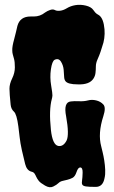

<svg xmlns="http://www.w3.org/2000/svg" viewBox="-20 -767 474 801"><path d="M314.5 -68.4Q305.7 -68.4 299.3 -49.3Q293 -30.3 282.2 -24.9Q271.5 -19.5 261.2 -17.1Q251 -14.6 240.7 -12.2Q230.5 -9.8 223.6 -2.9Q216.8 3.9 202.1 11.2Q187.5 18.6 168 7.3Q148.4 -3.9 141.6 -12.7Q134.8 -21.5 131.3 -29.3Q127.9 -37.1 124 -43Q120.1 -48.8 111.3 -50.8Q91.8 -55.7 85 -82.5Q78.1 -109.4 71.3 -140.1Q64.5 -170.9 62 -194.3Q59.6 -217.8 56.6 -239.3Q49.8 -291 38.1 -301.3Q26.4 -311.5 24.4 -330.1Q19.5 -377 19.5 -397Q19.5 -417 30.8 -439.9Q42 -462.9 42 -485.8Q42 -508.8 38.6 -521Q35.2 -533.2 33.2 -540.5Q31.2 -547.9 31.2 -556.6Q30.3 -572.3 39.1 -603.5Q43.9 -620.1 46.9 -634.3Q49.8 -648.4 52.7 -659.2Q63.5 -698.2 107.4 -698.2H121.1Q147.5 -698.2 168 -714.8Q177.7 -721.7 189.5 -725.6Q201.2 -729.5 209 -725.1Q216.8 -720.7 230.5 -722.2Q244.1 -723.6 259.3 -732.9Q274.4 -742.2 294.9 -745.6Q315.4 -749 337.9 -743.7Q360.4 -738.3 369.1 -725.6Q377.9 -712.9 383.3 -709.5Q388.7 -706.1 393.6 -703.1Q412.1 -689.5 416 -644.5Q418.9 -606.4 406.2 -572.3Q404.3 -565.4 399.4 -550.8Q394.5 -536.1 387.2 -520Q379.9 -503.9 379.9 -489.7Q379.9 -475.6 378.4 -462.9Q377 -450.2 370.1 -439.5Q353.5 -413.1 304.7 -415Q262.7 -415 252.9 -428.7Q248 -435.5 247.6 -446.3Q247.1 -457 245.6 -475.6Q244.1 -494.1 234.4 -509.8Q224.6 -525.4 208 -517.6Q197.3 -511.7 192.4 -478Q187.5 -444.3 193.4 -410.2Q199.2 -376 198.7 -368.7Q198.2 -361.3 196.3 -354.5Q183.6 -308.6 192.4 -224.6Q199.2 -163.1 222.7 -158.2Q244.1 -154.3 257.8 -180.7Q269.5 -205.1 255.9 -281.2Q244.1 -340.8 275.4 -343.8Q289.1 -345.7 310.1 -344.7Q331.1 -343.8 347.2 -348.1Q363.3 -352.5 381.3 -348.1Q399.4 -343.8 411.1 -331.1Q422.9 -318.4 411.1 -282.2Q387.7 -210 402.3 -156.2Q404.3 -147.5 408.2 -131.8Q412.1 -116.2 415 -97.2Q418 -78.1 418.9 -58.6Q419.9 -39.1 416 -23.4Q409.2 12.7 379.4 12.7Q349.6 12.7 337.9 10.7Q326.2 8.8 323.2 2.9Q320.3 -2.9 322.3 -14.2Q324.2 -25.4 324.7 -46.9Q325.2 -68.4 314.5 -68.4Z"/></svg>

Font: Creepster
Style: Regular
Weight: 400
Designer: Font Diner, Inc
Foundry: Font Diner, Inc
Version: Version 1.002